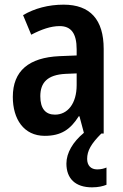

<svg xmlns="http://www.w3.org/2000/svg" viewBox="-20 -573 528 824"><path d="M354 109C354 74 371 44 415 0H425V-363C425 -489 367 -553 253 -553C188 -553 128 -537 79 -508L114 -424C158 -447 198 -461 236 -461C285 -461 309 -430 309 -361V-335L235 -332C104 -326 35 -269 35 -157C35 -62 82 10 172 10C242 10 282 -17 318 -74H321L340 -3C293 36 265 83 265 129C265 193 303 231 375 231C402 231 422 226 437 220V146C427 150 415 154 397 154C370 154 354 137 354 109ZM261 -256 309 -258V-208C309 -128 270 -81 216 -81C176 -81 153 -106 153 -160C153 -219 184 -252 261 -256Z"/></svg>

Font: Noto Sans Thai Cond SemBd
Style: Regular
Weight: 600
Width: 3
Designer: Monotype Design Team
Foundry: Monotype Imaging Inc.
Version: Version 2.002